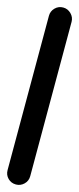

<svg xmlns="http://www.w3.org/2000/svg" viewBox="-152 -1024 431 1048"><g transform="rotate(15 64.0 -500.0)"><path d="M0 -64H128V-936H0ZM64 -128Q37 -128 18.5 -109Q0 -90 0 -64Q0 -37 18.5 -18.5Q37 0 64 0Q90 0 109 -18.5Q128 -37 128 -64Q128 -90 109 -109Q90 -128 64 -128ZM64 -1000Q37 -1000 18.5 -981Q0 -962 0 -936Q0 -909 18.5 -890.5Q37 -872 64 -872Q90 -872 109 -890.5Q128 -909 128 -936Q128 -962 109 -981Q90 -1000 64 -1000Z"/></g></svg>

Font: Wavefont
Style: Bold
Weight: 700
Version: Version 3.004;gftools[0.9.33]